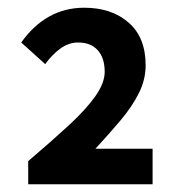

<svg xmlns="http://www.w3.org/2000/svg" viewBox="-20 -908 464 497"><path d="M53 -431V-491Q113 -542 157.5 -583Q202 -624 226.5 -658.5Q251 -693 251 -722Q251 -758 233 -778Q215 -798 182 -798Q158 -798 136.5 -782.5Q115 -767 97 -742L35 -798Q66 -842 107 -865Q148 -888 198 -888Q269 -888 313 -849.5Q357 -811 357 -739Q357 -702 339.5 -667Q322 -632 292.5 -597Q263 -562 227 -523H375V-431Z"/></svg>

Font: Noto Sans HK Thin
Style: Bold
Weight: 700
Version: Version 2.004-H2;hotconv 1.0.118;makeotfexe 2.5.65603